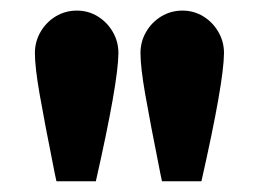

<svg xmlns="http://www.w3.org/2000/svg" viewBox="-20 -799 481 357"><path d="M82 -475.6Q62.5 -573.2 53.7 -623.8Q44.9 -674.3 44.9 -700.2Q44.9 -721.7 55.4 -739.7Q65.9 -757.8 83.7 -768.6Q101.6 -779.3 123 -779.3Q144 -779.3 161.6 -768.6Q179.2 -757.8 189.7 -739.7Q200.2 -721.7 200.2 -700.2Q199.7 -645 158.2 -461.9H85ZM278.3 -475.6Q258.8 -573.2 250 -623.8Q241.2 -674.3 241.2 -700.2Q241.2 -721.7 251.7 -739.7Q262.2 -757.8 280 -768.6Q297.9 -779.3 319.3 -779.3Q340.3 -779.3 357.9 -768.6Q375.5 -757.8 386 -739.7Q396.5 -721.7 396.5 -700.2Q396 -645 354.5 -461.9H281.2Z"/></svg>

Font: Reddit Sans Vanilla ExtraBold
Style: Regular
Weight: 800
Designer: Stephen Hutchings
Foundry: Reddit
Version: Version 1.013